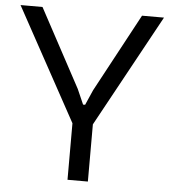

<svg xmlns="http://www.w3.org/2000/svg" viewBox="-53 -788 739 836"><g transform="rotate(5 317.0 -370.0)"><path d="M273 -247 3 -740H99L283 -398L312 -332H321L350 -398L534 -740H630L362 -250V0H273Z"/></g></svg>

Font: Encode Sans Normal
Style: Regular
Weight: 400
Designer: Pablo Impallari, Andres Torresi
Foundry: Pablo Impallari, Andres Torresi
Version: Version 1.000; ttfautohint (v1.00) -l 8 -r 50 -G 200 -x 14 -